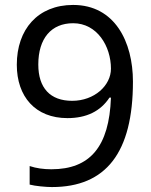

<svg xmlns="http://www.w3.org/2000/svg" viewBox="-20 -811 612 777"><path d="M190 -54C409 -54 518 -193 518 -481C518 -641 445 -791 276 -791C133 -791 48 -692 48 -549C48 -420 123 -333 253 -333C330 -333 387 -361 423 -416H429C422 -217 344 -126 188 -126C156 -126 127 -130 100 -139V-64C122 -58 167 -54 190 -54ZM272 -403C183 -403 135 -455 135 -550C135 -655 187 -717 276 -717C373 -717 429 -624 429 -533C429 -465 362 -403 272 -403Z"/></svg>

Font: Noto Sans Malayalam UI
Style: Regular
Weight: 400
Designer: Jelle Bosma - Monotype Design Team
Foundry: Monotype Imaging Inc.
Version: Version 2.104